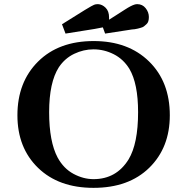

<svg xmlns="http://www.w3.org/2000/svg" viewBox="-20 -895 903 926"><path d="M64 -339Q64 -499 163.5 -598Q263 -697 432 -697Q598 -697 698.5 -599Q799 -501 799 -339Q799 -183 700 -86Q601 11 431 11Q263 11 163.5 -85.5Q64 -182 64 -339ZM217 -354Q217 -212 258 -135Q287 -82 334.5 -56.5Q382 -31 431 -31Q541 -31 600 -126Q646 -202 646 -354Q646 -492 604 -563Q575 -610 528.5 -633.5Q482 -657 431 -657Q383 -657 338 -635.5Q293 -614 264 -571Q217 -498 217 -354ZM279 -778Q421 -868 434 -872Q441 -875 452 -875H453Q473 -874 489.5 -857.5Q506 -841 506 -811V-800Q520 -809 536 -819Q552 -829 561 -835Q570 -841 580.5 -847.5Q591 -854 596.5 -857.5Q602 -861 609 -864.5Q616 -868 619.5 -869.5Q623 -871 627.5 -872.5Q632 -874 635 -874.5Q638 -875 642 -875Q667 -875 682.5 -855.5Q698 -836 698 -813Q698 -802 695.5 -793Q693 -784 686 -778Q679 -772 674.5 -768Q670 -764 659 -761Q648 -758 644.5 -757Q641 -756 629 -754L617 -753Q537 -740 487 -733L476 -763Q444 -756 380.5 -746.5Q317 -737 296 -733Z"/></svg>

Font: CMU Serif
Style: Bold
Weight: 700
Version: Version 0.7.0